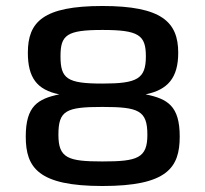

<svg xmlns="http://www.w3.org/2000/svg" viewBox="-20 -614 686 641"><path d="M466 -299C540 -314 575 -354 575 -438C575 -541 519 -594 322 -594C124 -594 73 -541 73 -438C73 -355 103 -314 178 -299C106 -284 66 -260 66 -158C66 -54 108 7 322 7C538 7 580 -54 580 -158C580 -260 540 -284 466 -299ZM322 -514C443 -514 467 -497 467 -426C467 -351 439 -335 322 -335C204 -335 182 -351 182 -426C182 -497 202 -514 322 -514ZM322 -75C207 -75 175 -86 175 -164C175 -245 200 -257 322 -257C443 -257 472 -245 472 -164C472 -86 439 -75 322 -75Z"/></svg>

Font: Saira UNSAM Medium SC
Style: Regular
Weight: 500
Designer: Hector Gatti with collaboration of the Omnibus-Type team
Foundry: Omnibus-Type
Version: Version 1.072;PS 001.072;hotconv 1.0.88;makeotf.lib2.5.64775